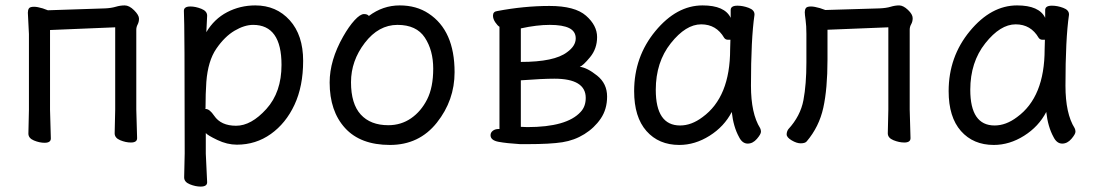

<svg xmlns="http://www.w3.org/2000/svg" viewBox="-20 -512 4053 710"><path d="M145 16Q126 16 105.5 7.5Q85 -1 85 -18L87 -106V-386L83 -465Q83 -475 87 -481Q91 -487 106 -487Q118 -487 138 -481L157 -474L369 -481Q391 -482 408 -487Q425 -492 441 -492Q458 -492 476 -474Q494 -456 494 -443Q494 -431 489 -421.5Q484 -412 484 -402V-107L487 -1Q487 15 464 15Q445 15 424.5 6.5Q404 -2 404 -19L406 -107V-411L165 -401V-106L168 0Q168 16 145 16Z M853 -47Q909 -47 965 -109Q1021 -171 1021 -272Q1021 -420 916 -420Q884 -420 847.5 -398.5Q811 -377 780 -332Q749 -287 743 -209Q740 -167 740 -111L739 -110Q739 -109 741 -109Q755 -109 772 -84Q797 -47 853 -47ZM722 178Q703 178 682 169.5Q661 161 661 144L663 55Q663 -421 660 -472Q660 -488 684 -488Q703 -488 724.5 -479.5Q746 -471 746 -454L743 -393Q772 -442 820 -467Q868 -492 924 -492Q1002 -492 1051.5 -437Q1101 -382 1101 -287Q1101 -193 1069 -124.5Q1037 -56 981.5 -16.5Q926 23 856 23Q820 23 783.5 5.5Q747 -12 741 -20V56L746 162Q746 178 722 178Z M1416 -49Q1463 -49 1500 -74.5Q1537 -100 1559.5 -144.5Q1582 -189 1582 -258Q1582 -326 1551 -373Q1520 -420 1450 -420Q1380 -420 1329 -353.5Q1278 -287 1278 -208Q1278 -128 1314 -88.5Q1350 -49 1416 -49ZM1422 24Q1313 24 1256 -38.5Q1199 -101 1199 -207Q1199 -289 1249 -377Q1270 -414 1291 -437Q1312 -460 1326 -460Q1339 -460 1344 -453Q1396 -492 1458 -492Q1520 -492 1565 -462Q1661 -399 1661 -245Q1661 -141 1595.5 -58.5Q1530 24 1422 24Z M1930 -42Q2076 -42 2127 -98Q2146 -118 2146 -150Q2146 -221 2030 -221Q1987 -221 1906 -215V-43ZM1906 -283Q2030 -283 2077 -319Q2109 -342 2109 -370Q2109 -396 2085 -408Q2061 -420 2013 -420Q1965 -420 1906 -407ZM1931 21H1903Q1854 18 1824 12.5Q1794 7 1794 -12Q1794 -22 1802.5 -28.5Q1811 -35 1824 -35H1827V-413Q1820 -417 1811.5 -429.5Q1803 -442 1803 -454Q1803 -469 1818 -471Q1918 -490 2012 -490Q2106 -490 2147 -454Q2188 -418 2188 -375Q2188 -332 2162 -300.5Q2136 -269 2124 -265Q2151 -262 2188 -232.5Q2225 -203 2225 -155Q2225 -108 2201.5 -73.5Q2178 -39 2141 -16Q2104 7 2059.5 14Q2015 21 1931 21Z M2495 -48Q2537 -48 2578 -79Q2680 -153 2680 -330L2681 -365H2672Q2663 -365 2658 -372Q2629 -422 2573 -422Q2516 -422 2460.5 -352Q2405 -282 2405 -180Q2405 -48 2495 -48ZM2492 24Q2416 24 2370.5 -27.5Q2325 -79 2325 -175Q2325 -302 2403.5 -397Q2482 -492 2578 -492Q2660 -492 2682 -446V-475Q2682 -491 2707 -491Q2727 -491 2748.5 -483Q2770 -475 2770 -459V-457Q2757 -368 2757 -195Q2757 -92 2791 -38Q2794 -32 2794 -25Q2794 -16 2779 1.5Q2764 19 2745 19Q2725 19 2713 -5Q2692 -43 2686 -98Q2658 -44 2604 -10Q2550 24 2492 24Z M2941 18Q2926 18 2907.5 7Q2889 -4 2889 -15Q2889 -25 2895 -34Q2940 -83 2951 -141.5Q2962 -200 2962 -281V-387Q2962 -417 2959 -438Q2956 -459 2956 -467Q2956 -476 2960 -482Q2964 -488 2979 -488Q2991 -488 3012 -482L3032 -475L3232 -481Q3257 -482 3273.5 -487Q3290 -492 3305 -492Q3320 -492 3337.5 -475.5Q3355 -459 3355 -445Q3355 -432 3349.5 -422.5Q3344 -413 3344 -402V-107L3347 -1Q3347 15 3324 15Q3305 15 3284 6.5Q3263 -2 3263 -19L3265 -107V-411L3040 -402V-291Q3040 -184 3024.5 -113.5Q3009 -43 2963 11Q2957 18 2941 18Z M3658 -48Q3700 -48 3741 -79Q3843 -153 3843 -330L3844 -365H3835Q3826 -365 3821 -372Q3792 -422 3736 -422Q3679 -422 3623.5 -352Q3568 -282 3568 -180Q3568 -48 3658 -48ZM3655 24Q3579 24 3533.5 -27.5Q3488 -79 3488 -175Q3488 -302 3566.5 -397Q3645 -492 3741 -492Q3823 -492 3845 -446V-475Q3845 -491 3870 -491Q3890 -491 3911.5 -483Q3933 -475 3933 -459V-457Q3920 -368 3920 -195Q3920 -92 3954 -38Q3957 -32 3957 -25Q3957 -16 3942 1.5Q3927 19 3908 19Q3888 19 3876 -5Q3855 -43 3849 -98Q3821 -44 3767 -10Q3713 24 3655 24Z"/></svg>

Font: LXGW WenKai Lite Medium
Style: Regular
Weight: 500
Designer: LXGW / Fontworks Inc.
Foundry: LXGW / Fontworks Inc.
Version: Version 1.511; March 25, 2025